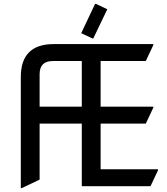

<svg xmlns="http://www.w3.org/2000/svg" viewBox="-20 -966 864 996"><path d="M760.7 0H404.3V-324.7H185.5V-34.2L92.8 9.8H87.9V-566.4Q87.9 -737.3 258.8 -737.3H775.4V-732.4L736.3 -649.4H502V-412.6H775.4V-407.7L736.3 -324.7H502V-87.9H799.8V-83ZM404.3 -649.4H253.9Q185.5 -649.4 185.5 -581.1Q185.5 -581.1 185.5 -412.6H404.3ZM478 -945.8 536.6 -918 463.9 -766.6H459L401.4 -793.9L473.1 -945.8Z"/></svg>

Font: Nova Square
Style: Book
Weight: 400
Designer: Wojciech Kalinowski "wmk69" (wmk69@o2.pl)
Foundry: Wojciech Kalinowski "wmk69" (wmk69@o2.pl)
Version: Version 3.1.0; 2021-05-23